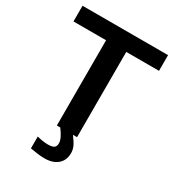

<svg xmlns="http://www.w3.org/2000/svg" viewBox="-223 -869 1111 1219"><g transform="rotate(30 332.5 -260.0)"><path d="M258 -625H19V-740H646V-625H406V0H376Q404 37 414 60Q424 83 424 106Q424 160 389 190Q354 220 294 220Q271 220 243 216.5Q215 213 188 208V121Q206 126 227.5 129.5Q249 133 269 133Q301 133 313.5 123Q326 113 326 91Q326 74 316 52.5Q306 31 283 0H258Z"/></g></svg>

Font: Encode Sans Wide
Style: SemiBold
Weight: 600
Designer: Pablo Impallari, Andres Torresi
Foundry: Pablo Impallari, Andres Torresi
Version: Version 1.000; ttfautohint (v1.00) -l 8 -r 50 -G 200 -x 14 -